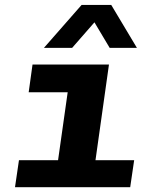

<svg xmlns="http://www.w3.org/2000/svg" viewBox="-20 -780 640 800"><path d="M206 0 262 -395.5H99.5L115.5 -511H434L362 0ZM42.5 0 59 -112.5H539L522.5 0ZM163 -580.5 320 -759.5H443.5L550.5 -580.5H437L342.5 -739H419L280.5 -580.5Z"/></svg>

Font: Chivo Mono Medium
Style: Italic
Weight: 500
Italic angle: -8.05°
Monospace: yes
Designer: Hector Gatti
Foundry: Omnibus-Type
Version: Version 1.008